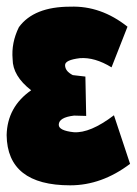

<svg xmlns="http://www.w3.org/2000/svg" viewBox="-24 -530 416 581"><path d="M188.5 -509.8Q281.2 -513.2 361.8 -449.2L313.5 -326.2Q262.7 -357.4 217.8 -354Q172.9 -348.6 172.9 -333Q172.9 -314.5 196.3 -302.7L234.4 -298.3L236.8 -179.2L200.2 -180.2Q153.8 -174.8 153.8 -152.3Q153.8 -134.8 199.2 -129.9Q249 -126.5 320.8 -181.2L369.6 -34.2Q283.7 30.8 188.5 30.8Q-2 30.8 -3.9 -121.1Q-2 -206.5 70.3 -256.8Q14.2 -300.3 14.2 -351.1Q9.8 -400.4 33.2 -447.8Q78.6 -509.8 188.5 -509.8Z"/></svg>

Font: Lapsus Pro (theguybrush.com)
Style: Bold
Weight: 700
Designer: Jose Roses
Version: Version 1.00 February 9, 2018, initial release